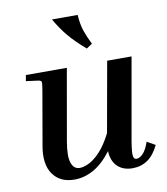

<svg xmlns="http://www.w3.org/2000/svg" viewBox="-84 -810 777 891"><g transform="rotate(-10 305.0 -365.0)"><path d="M470 5Q426 5 399.5 -20.5Q373 -46 371 -93Q331 -40 287 -15Q243 10 196 10Q128 10 94.5 -37.5Q61 -85 76 -170L120 -423Q126 -457 124 -463.5Q122 -470 106 -472L52 -479L57 -507H250L191 -171Q179 -102 190 -70.5Q201 -39 229 -39Q247 -39 271.5 -50.5Q296 -62 324.5 -91.5Q353 -121 381 -176L440 -507H555L492 -150Q479 -80 480 -57.5Q481 -35 496 -35Q510 -35 526 -51Q542 -67 555 -105L594 -83Q572 -37 541 -16Q510 5 470 5ZM357 -579Q309 -620 278 -657Q247 -694 221 -740H342Q345 -694 356 -662.5Q367 -631 384 -597Z"/></g></svg>

Font: Inria Serif
Style: Bold Italic
Weight: 700
Italic angle: -10°
Designer: Black Foundry Team
Foundry: Black Foundry
Version: Version 1.000; ttfautohint (v1.8.3)